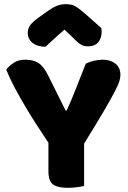

<svg xmlns="http://www.w3.org/2000/svg" viewBox="-20 -895 614 920"><path d="M383 -4Q372 -1 349 2Q326 5 304 5Q258 5 235 -10.5Q212 -26 212 -76V-211Q187 -248 158 -293Q129 -338 101 -385Q73 -432 49 -477.5Q25 -523 10 -561Q23 -579 45.5 -594Q68 -609 101 -609Q140 -609 164.5 -593Q189 -577 211 -533L294 -366H300Q314 -397 324.5 -422.5Q335 -448 345 -473.5Q355 -499 366 -526.5Q377 -554 391 -590Q409 -599 431 -604Q453 -609 473 -609Q508 -609 532.5 -590.5Q557 -572 557 -535Q557 -523 552 -506Q547 -489 529 -454.5Q511 -420 476.5 -361Q442 -302 383 -207ZM289 -753Q255 -724 236 -706Q217 -688 198 -671Q159 -671 136 -689.5Q113 -708 113 -737Q113 -757 124 -773Q135 -789 161 -808L210 -843Q234 -860 253.5 -867.5Q273 -875 293 -875Q306 -875 316.5 -873.5Q327 -872 338 -866.5Q349 -861 362 -850.5Q375 -840 395 -823L465 -761Q466 -756 466.5 -752Q467 -748 467 -743Q467 -712 450.5 -692.5Q434 -673 403 -673Q393 -673 385 -674.5Q377 -676 368.5 -681Q360 -686 349 -695.5Q338 -705 323 -721Z"/></svg>

Font: Baloo Bhaijaan
Style: Regular
Weight: 400
Designer: Devika Bhansali and Ek Type
Foundry: Ek Type
Version: Version 1.443;PS 1.000;hotconv 16.6.51;makeotf.lib2.5.65220;